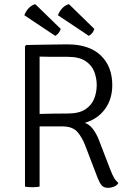

<svg xmlns="http://www.w3.org/2000/svg" viewBox="-20 -900 630 926"><path d="M521.5 -489.5Q521.5 -422 486.2 -373.8Q451 -325.5 389 -307.5Q411.5 -300 428.5 -277.2Q445.5 -254.5 456 -227.5L509.5 -88.5Q522 -55 530.8 -41Q539.5 -27 551 -17.5Q544 -5 529 0.5Q514 6 502 6Q480.5 6 470.2 -6.2Q460 -18.5 451 -41.5L391.5 -197Q376.5 -237 353.2 -263.8Q330 -290.5 279 -290.5H171V0Q156.5 3 134.5 3Q113.5 3 100.5 0V-677L106.5 -683Q158 -683.5 208.2 -684.8Q258.5 -686 305.5 -686Q410 -686 465.8 -632.8Q521.5 -579.5 521.5 -489.5ZM171 -627V-350.5Q203.5 -351.5 239.5 -352Q275.5 -352.5 306 -352.5Q362 -352.5 392.5 -373.2Q423 -394 434.8 -425.5Q446.5 -457 446.5 -489.5Q446.5 -522.5 434.8 -553.8Q423 -585 392.5 -605.5Q362 -626 306 -626Q289 -626 264.2 -626Q239.5 -626 214.5 -626.2Q189.5 -626.5 171 -627ZM150 -880 273 -760.5Q270 -751 263.5 -742Q257 -733 246.5 -727L97.5 -826.5Q103.5 -844 117 -859.2Q130.5 -874.5 150 -880ZM312.5 -880 435 -760.5Q432.5 -751 425.8 -742Q419 -733 408.5 -727L259.5 -826.5Q265.5 -844 279.2 -859.2Q293 -874.5 312.5 -880Z"/></svg>

Font: Signika Negative SC Light
Style: Regular
Weight: 300
Designer: Anna Giedryś
Foundry: Anna Giedryś
Version: Version 2.000; ttfautohint (v1.8.3) -l 8 -r 50 -G 200 -x 9 -